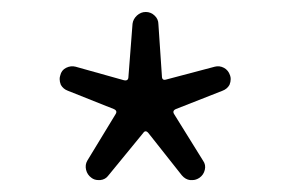

<svg xmlns="http://www.w3.org/2000/svg" viewBox="-20 -809 482 319"><path d="M160.2 -517.6Q155.3 -510.7 146.5 -509.8Q145.5 -509.8 143.6 -509.8Q136.7 -509.8 131.8 -513.7Q125 -518.6 123 -526.9Q121.1 -535.2 125 -542L171.9 -619.1Q175.8 -625 168.9 -627.9L92.8 -658.2Q85 -661.1 81.1 -668Q79.1 -672.9 79.1 -677.7Q79.1 -680.7 80.1 -683.6Q82 -692.4 89.8 -696.3Q97.7 -700.2 105.5 -698.2L185.5 -675.8Q193.4 -673.8 193.4 -681.6L200.2 -769.5Q201.2 -777.3 207.5 -783.2Q213.9 -789.1 222.2 -789.1Q230.5 -789.1 236.8 -783.2Q243.2 -777.3 243.2 -768.6L249 -682.6Q249 -674.8 255.9 -676.8L336.9 -698.2Q344.7 -700.2 352.1 -696.3Q359.4 -692.4 362.3 -683.6Q363.3 -680.7 363.3 -677.7Q363.3 -672.9 361.3 -668Q357.4 -661.1 349.6 -658.2L272.5 -627.9Q265.6 -625 269.5 -619.1L317.4 -542Q322.3 -535.2 320.3 -526.9Q318.4 -518.6 311.5 -513.7Q305.7 -509.8 299.8 -509.8Q297.9 -509.8 295.9 -509.8Q288.1 -510.7 282.2 -517.6L226.6 -587.9Q221.7 -593.8 217.8 -587.9Z"/></svg>

Font: irohamaru Light
Style: Regular
Weight: 200
Designer: [Source Han Sans]
Ryoko NISHIZUKA  (kana & ideographs); Paul D. Hunt (Latin, Greek & Cyrillic); Wenlong ZHANG  (bopomofo
Version: Version 1.01